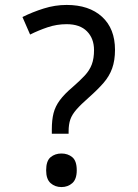

<svg xmlns="http://www.w3.org/2000/svg" viewBox="-20 -744 558 778"><path d="M190 -202V-220Q190 -258 197 -285.5Q204 -313 222.5 -338Q241 -363 273 -390Q304 -417 323.5 -438Q343 -459 352 -483Q361 -507 361 -541Q361 -588 332.5 -617Q304 -646 250 -646Q210 -646 173 -633.5Q136 -621 102 -604L71 -675Q111 -695 157 -709.5Q203 -724 250 -724Q341 -724 393.5 -676Q446 -628 446 -542Q446 -499 434.5 -467Q423 -435 399.5 -408Q376 -381 341 -350Q308 -321 290 -300.5Q272 -280 265 -260Q258 -240 258 -211V-202ZM229 14Q203 14 185 -2Q167 -18 167 -54Q167 -92 185 -107Q203 -122 229 -122Q255 -122 273 -107Q291 -92 291 -54Q291 -18 273 -2Q255 14 229 14Z"/></svg>

Font: lkannada05
Style: Book
Weight: 400
Designer: Jelle Bosma - Monotype Design Team
Foundry: Monotype Imaging Inc.
Version: Version 2.003